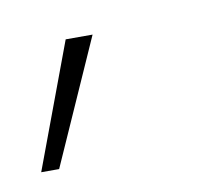

<svg xmlns="http://www.w3.org/2000/svg" viewBox="-57 -72 269 232"><g transform="rotate(-10 77.5 43.5)"><path d="M-22 120 35 -33H68L0 120Z"/></g></svg>

Font: Kanit Thin
Style: Italic
Weight: 250
Italic angle: -12°
Designer: Katatrad Team
Foundry: CadsonDemak
Version: Version 2.000; ttfautohint (v1.8.3)